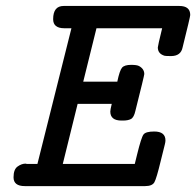

<svg xmlns="http://www.w3.org/2000/svg" viewBox="-20 -631 665 651"><path d="M25.9 -29.8Q25.9 -56.6 39.6 -66.4Q53.2 -76.2 66.9 -76.2L70.8 -75.2H106.9L222.2 -535.2Q222.2 -535.2 198.2 -535.2Q160.2 -535.2 160.2 -565.9Q160.2 -610.8 195.8 -610.8H587.9Q625 -610.8 625 -580.1Q625 -574.2 599.1 -470.2Q593.3 -441.4 561 -440.9H559.1Q542 -440.9 538.1 -441.9Q515.1 -448.7 515.1 -470.2Q515.1 -475.1 529.8 -535.2H307.1L262.2 -354H377.9V-355Q385.7 -392.1 393.8 -401.6Q401.9 -411.1 424.8 -411.1Q443.8 -411.1 451.2 -407.2Q469.2 -397.5 469.2 -379.9Q469.2 -375 439 -254.9Q434.1 -232.9 424.1 -227.5Q414.1 -222.2 397 -222.2H392.1Q354 -222.2 354 -252.9Q354 -258.8 358.9 -278.8H243.2L192.9 -75.2H437Q439.9 -87.4 444.8 -106.9Q459 -165 466.6 -175Q474.1 -185.1 502.9 -185.1Q541 -185.1 541 -154.8Q541 -149.9 539.1 -142.1Q533.2 -120.1 524.9 -85Q510.7 -25.9 503.4 -12.9Q496.1 0 472.2 0H64Q25.9 0 25.9 -29.8Z"/></svg>

Font: CMU Typewriter Text
Style: BoldItalic
Weight: 700
Italic angle: -14.04°
Version: Version 0.7.0